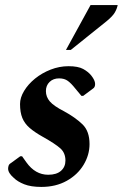

<svg xmlns="http://www.w3.org/2000/svg" viewBox="-20 -727 484 757"><path d="M143 10Q102 10 75.5 -0.5Q49 -11 34 -26Q12 -45 12 -62Q12 -68 14 -74Q16 -80 23 -84L60 -111H67L84 -87Q119 -38 170 -38Q203 -38 220.5 -53.5Q238 -69 238 -94Q238 -124 218 -142Q198 -160 148 -188Q116 -206 96.5 -223Q77 -240 68 -262Q59 -284 59 -317Q59 -342 75 -368.5Q91 -395 118 -417Q145 -439 179.5 -452.5Q214 -466 250 -466Q288 -466 308 -455Q328 -444 340 -429Q355 -410 355 -396Q355 -383 347 -378L308 -349H301L276 -379Q261 -398 247.5 -408Q234 -418 213 -418Q190 -418 175.5 -404Q161 -390 161 -368Q161 -345 176.5 -327Q192 -309 233 -288Q277 -264 305 -237Q333 -210 333 -159Q333 -116 309.5 -77Q286 -38 243 -14Q200 10 143 10ZM240 -530 337 -707H444Q441 -692 432.5 -677.5Q424 -663 401 -644L259 -530Z"/></svg>

Font: Spectral
Style: Bold Italic
Weight: 700
Italic angle: -10°
Designer: Jean-Baptiste Levee
Foundry: Production Type
Version: Version 2.001